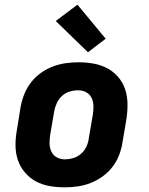

<svg xmlns="http://www.w3.org/2000/svg" viewBox="-20 -795 640 823"><path d="M257 8Q224 8 192.5 2.5Q161 -3 134 -17.5Q107 -32 87 -55.5Q67 -79 57 -108Q47 -137 46.5 -169.5Q46 -202 52 -235L68 -335Q73 -363 83.5 -390Q94 -417 112 -440.5Q130 -464 154 -481.5Q178 -499 205.5 -509.5Q233 -520 260.5 -524Q288 -528 316 -528Q349 -528 380.5 -522.5Q412 -517 439.5 -502.5Q467 -488 487 -464.5Q507 -441 516.5 -412Q526 -383 526.5 -350.5Q527 -318 522 -285L505 -185Q501 -157 490.5 -130Q480 -103 462 -79.5Q444 -56 419.5 -38.5Q395 -21 368 -10.5Q341 0 313 4Q285 8 257 8ZM257 -112Q276 -112 294.5 -117.5Q313 -123 328 -136.5Q343 -150 351 -168Q359 -186 361 -204L378 -304Q381 -323 380.5 -341.5Q380 -360 372.5 -375.5Q365 -391 349.5 -399.5Q334 -408 316 -408Q297 -408 278.5 -402.5Q260 -397 245.5 -383.5Q231 -370 223 -352Q215 -334 212 -316L195 -216Q192 -197 192.5 -178.5Q193 -160 200.5 -144.5Q208 -129 223.5 -120.5Q239 -112 257 -112ZM357 -571 219 -705 312 -775 433 -629Z"/></svg>

Font: Iosevka Heavy Extended Oblique
Style: Regular
Weight: 900
Width: 7
Italic angle: -9°
Monospace: yes
Designer: Belleve Invis
Foundry: Belleve Invis
Version: Version 32.5.0; ttfautohint (v1.8.4)